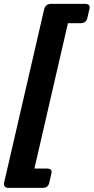

<svg xmlns="http://www.w3.org/2000/svg" viewBox="-41 -750 473 970"><path d="M2.9 199.2Q-26.4 199.2 -19.5 169.9L181.6 -701.2Q188.5 -730.5 217.3 -730.5H387.2Q416.5 -730.5 411.1 -706.1L399.9 -657.2Q394 -632.8 364.7 -632.8H302.2L132.8 101.6H195.3Q224.6 101.6 218.8 126L207.5 174.8Q201.7 199.2 172.9 199.2Z"/></svg>

Font: Istok
Style: Bold Italic
Weight: 700
Italic angle: -13°
Designer: Andrey V. Panov
Foundry: Andrey V. Panov
Version: Version 1.0.3